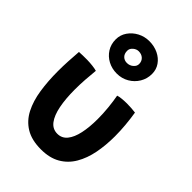

<svg xmlns="http://www.w3.org/2000/svg" viewBox="-249 -950 1086 1086"><g transform="rotate(45 294.5 -406.5)"><path d="M377 -492.5Q388 -496.5 408.2 -498.5Q428.5 -500.5 448 -500.5Q464 -500.5 483.8 -499.2Q503.5 -498 516 -496Q523 -452.5 527 -408.2Q531 -364 531 -321Q531 -249.5 518.8 -186.5Q506.5 -123.5 478.2 -75.2Q450 -27 403 0.2Q356 27.5 287 27.5Q212.5 27.5 164.5 -1.8Q116.5 -31 89.8 -83.2Q63 -135.5 52.5 -204.8Q42 -274 42 -354Q42 -393.5 44.2 -434Q46.5 -474.5 49.5 -514.5Q61 -515.5 79.8 -515.8Q98.5 -516 114 -516Q136 -515.5 157.8 -513Q179.5 -510.5 192.5 -506.5Q188.5 -469 185.8 -428.2Q183 -387.5 183 -347.5Q183 -274 194 -218.2Q205 -162.5 228.5 -131.5Q252 -100.5 290 -100.5Q326 -100.5 348.8 -128.5Q371.5 -156.5 382.2 -206.2Q393 -256 393 -321Q393 -365 388.5 -409.8Q384 -454.5 377 -492.5ZM287 -579Q248 -579 216 -596Q184 -613 165 -643Q146 -673 146 -712Q146 -747.5 166 -776.5Q186 -805.5 218.2 -822.5Q250.5 -839.5 288.5 -839.5Q327.5 -839.5 359.8 -824Q392 -808.5 411 -781.2Q430 -754 430 -718.5Q430 -680.5 411 -648.8Q392 -617 359.5 -598Q327 -579 287 -579ZM285 -662Q306.5 -662 322.5 -675.5Q338.5 -689 338.5 -707Q338.5 -729 323.8 -742.8Q309 -756.5 286 -756.5Q268.5 -756.5 253 -743.5Q237.5 -730.5 237.5 -712.5Q237.5 -688.5 251 -675.2Q264.5 -662 285 -662Z"/></g></svg>

Font: Grandstander Thin SemiBold
Style: Regular
Weight: 600
Version: Version 1.200